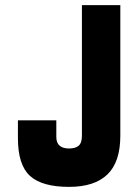

<svg xmlns="http://www.w3.org/2000/svg" viewBox="-20 -720 540 750"><path d="M50 -180Q50 -76 97 -33Q144 10 250 10Q349 10 399.5 -38.5Q450 -87 450 -190V-700H300V-190Q300 -162 287.5 -151Q275 -140 250 -140Q200 -140 200 -185V-250H50Z"/></svg>

Font: Millimetre
Style: Bold
Weight: 800
Designer: Jérémy Landes
Version: Version 1.0